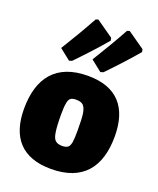

<svg xmlns="http://www.w3.org/2000/svg" viewBox="-143 -850 783 950"><g transform="rotate(20 248.5 -375.5)"><path d="M257 -484C89 -484 14 -385 14 -223C14 -73 87 12 240 12C408 12 483 -85 483 -247C483 -398 411 -484 257 -484ZM243 -353C259 -353 271 -349 279 -342C287 -334 293 -320 296 -301C299 -281 300 -251 300 -211C300 -184 299 -163 297 -150C294 -136 290 -127 284 -122C277 -117 267 -114 254 -114C237 -114 225 -118 217 -126C209 -133 204 -147 201 -167C198 -186 196 -216 196 -257C196 -284 197 -305 200 -318C204 -346 216 -353 243 -353ZM196 -759C161 -695 123 -631 84 -568L142 -522L157 -527C212 -584 261 -637 302 -686L299 -700L209 -763ZM361 -759C326 -695 288 -631 249 -568L307 -522L322 -527C377 -584 426 -637 467 -686L464 -700L374 -763Z"/></g></svg>

Font: Luna Sans Black
Style: Regular
Weight: 900
Designer: Juan Pablo del Peral
Foundry: Huerta Tipografica
Version: Version 2.001; ttfautohint (v1.5)